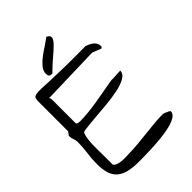

<svg xmlns="http://www.w3.org/2000/svg" viewBox="-230 -886 985 985"><g transform="rotate(-45 262.0 -393.5)"><path d="M91.8 -555.7Q87.9 -555.7 85 -556.6Q89.8 -546.9 89.8 -543V-366.2Q94.7 -358.4 118.2 -358.9Q141.6 -359.4 173.8 -362.3Q206.1 -365.2 242.2 -371.6Q278.3 -377.9 309.6 -383.3Q340.8 -388.7 361.3 -392.6Q382.8 -396.5 384.8 -394.5Q387.7 -394.5 396 -395Q404.3 -395.5 414.1 -396Q423.8 -396.5 431.6 -397Q439.5 -397.5 442.4 -397.5Q442.4 -374 416.5 -359.4Q390.6 -344.7 351.6 -336.9Q312.5 -329.1 267.1 -324.7Q221.7 -320.3 182.1 -317.4Q142.6 -314.5 115.2 -310.5Q86.9 -308.6 85 -300.8Q79.1 -285.2 76.7 -265.6Q74.2 -246.1 73.7 -226.1Q73.2 -206.1 73.7 -186Q74.2 -166 74.2 -150.4Q74.2 -146.5 74.2 -136.7Q74.2 -127 74.2 -116.7Q74.2 -106.4 74.2 -97.2Q74.2 -87.9 74.2 -85Q78.1 -75.2 91.8 -70.3Q105.5 -65.4 121.1 -64Q136.7 -62.5 150.4 -63.5Q166 -64.5 171.9 -64.5Q205.1 -64.5 238.3 -67.9Q271.5 -71.3 304.2 -74.7Q336.9 -78.1 369.6 -81.5Q402.3 -85 435.5 -85H441.4Q443.4 -84 447.3 -83Q451.2 -82 455.6 -80.1Q460 -78.1 462.9 -76.2Q466.8 -74.2 468.8 -74.2Q470.7 -73.2 474.6 -70.3Q478.5 -68.4 478.5 -66.4Q478.5 -47.9 458 -35.6Q437.5 -23.4 406.2 -16.1Q375 -8.8 337.9 -5.4Q300.8 -2 266.6 -0.5Q232.4 1 208 1Q183.6 1 176.8 1Q137.7 1 107.9 -5.9Q78.1 -12.7 58.1 -28.8Q38.1 -44.9 28.3 -72.3Q18.6 -101.6 18.6 -142.6Q18.6 -179.7 23.9 -216.8Q29.3 -253.9 29.3 -292Q29.3 -307.6 24.4 -318.4Q19.5 -329.1 19.5 -341.8V-347.7Q21.5 -349.6 26.4 -356.9Q31.2 -364.3 33.2 -366.2V-582Q33.2 -597.7 36.6 -605.5Q40 -613.3 53.2 -616.2Q66.4 -619.1 90.3 -618.2Q114.3 -617.2 155.8 -615.2Q197.3 -613.3 257.8 -612.3Q320.3 -611.3 406.2 -612.3Q416 -608.4 425.8 -604Q435.5 -599.6 443.8 -592.8Q452.1 -585.9 457 -577.1Q461.9 -568.4 461.9 -555.7Q461.9 -552.7 458.5 -548.8Q455.1 -544.9 453.1 -545.9L406.2 -564.5ZM161.1 -656.2Q161.1 -676.8 176.8 -695.3Q192.4 -713.9 214.4 -730.5Q236.3 -747.1 259.8 -761.7Q281.2 -776.4 296.9 -788.1Q317.4 -778.3 314.9 -764.6Q312.5 -751 294.4 -732.4Q276.4 -713.9 247.1 -689.5Q217.8 -665 185.5 -632.8Q170.9 -632.8 166 -637.7Q161.1 -642.6 161.1 -656.2Z"/></g></svg>

Font: Indie Flower
Style: Regular
Weight: 400
Designer: Kimberly Geswein
Foundry: Kimberly Geswein
Version: Version 1.001 2010